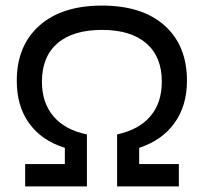

<svg xmlns="http://www.w3.org/2000/svg" viewBox="-20 -667 729 687"><path d="M70 0V-80H212V-138Q129 -164 84.5 -225.5Q40 -287 40 -378Q40 -503 120.5 -575Q201 -647 345 -647Q489 -647 569 -575.5Q649 -504 649 -378Q649 -289 604.5 -227Q560 -165 478 -138V-80H620V0H399V-186Q477 -203 518 -251Q559 -299 559 -375Q559 -464 503.5 -512Q448 -560 345 -560Q241 -560 185.5 -512Q130 -464 130 -375Q130 -299 171.5 -250.5Q213 -202 291 -186V0Z"/></svg>

Font: Blinker
Style: Regular
Weight: 400
Designer: Juergen Huber
Foundry: supertype
Version: Version 1.017;hotconv 1.0.117;makeotfexe 2.5.65602